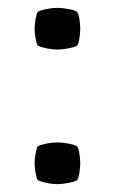

<svg xmlns="http://www.w3.org/2000/svg" viewBox="-20 -461 292 488"><path d="M68 -46Q68 -55 70.2 -69Q72.5 -83 76 -89Q83 -93 97.8 -96Q112.5 -99 126 -99Q138 -99 154 -96Q170 -93 176 -89Q180 -83 182 -69Q184 -55 184 -46Q184 -37 182 -23Q180 -9 176 -3Q171 0.5 154.5 3.8Q138 7 126 7Q112.5 7 97.8 3.8Q83 0.5 76 -3Q72.5 -9 70.2 -23Q68 -37 68 -46ZM68 -388Q68 -397 70.2 -411Q72.5 -425 76 -431Q83 -435 97.8 -438Q112.5 -441 126 -441Q138 -441 154 -438Q170 -435 176 -431Q180 -425 182 -411Q184 -397 184 -388Q184 -379 182 -365Q180 -351 176 -345Q171 -341.5 154.5 -338.2Q138 -335 126 -335Q112.5 -335 97.8 -338.2Q83 -341.5 76 -345Q72.5 -351 70.2 -365Q68 -379 68 -388Z"/></svg>

Font: Signika Negative Light
Style: Regular
Weight: 300
Designer: Anna Giedry
Foundry: Anna Giedry
Version: Version 2.001